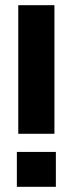

<svg xmlns="http://www.w3.org/2000/svg" viewBox="-20 -720 280 740"><path d="M195.3 -134.5V0H45V-134.5ZM189.8 -700V-204.4H50.4V-700Z"/></svg>

Font: TASA Explorer VF
Style: Regular
Weight: 400
Designer: Weizhong Zhang
Foundry: Local Remote
Version: Version 1.000;Glyphs 3.2 (3192)